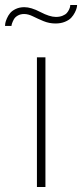

<svg xmlns="http://www.w3.org/2000/svg" viewBox="-67 -750 329 770"><path d="M29.8 -693.8Q15.1 -693.8 4.2 -687.5Q-6.8 -681.2 -11.7 -671.9Q-16.6 -662.6 -18.8 -656Q-21 -649.4 -21 -646H-46.9Q-46.9 -649.9 -45.7 -657.2Q-44.4 -664.6 -39.3 -676.3Q-34.2 -688 -26.4 -697.5Q-18.6 -707 -3.7 -714.1Q11.2 -721.2 30.8 -721.2Q57.6 -721.2 95 -701.7Q132.3 -682.1 157.2 -682.1Q172.4 -682.1 183.8 -686.8Q195.3 -691.4 200.9 -697.8Q206.5 -704.1 210 -711.7Q213.4 -719.2 214.1 -723.4Q214.8 -727.5 214.8 -730H242.2Q242.2 -725.6 240.5 -718.3Q238.8 -710.9 233.2 -699.7Q227.5 -688.5 218.8 -679Q210 -669.4 193.4 -662.6Q176.8 -655.8 155.8 -655.8Q130.4 -655.8 107.4 -665.3Q84.5 -674.8 65.4 -684.3Q46.4 -693.8 29.8 -693.8ZM81.1 0V-520H115.2V0Z"/></svg>

Font: Rawline ExtraLight
Style: Regular
Weight: 275
Designer: Matt McInerney, Pablo Impallari, Rodrigo Fuenzalida
Foundry: Matt McInerney, Pablo Impallari, Rodrigo Fuenzalida
Version: Version 4.020;PS 004.020;hotconv 1.0.88;makeotf.lib2.5.64775